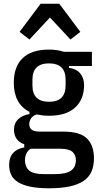

<svg xmlns="http://www.w3.org/2000/svg" viewBox="-20 -798 532 1030"><path d="M484 51Q484 92 471 122Q458 152 429 172Q400 192 354.5 202Q309 212 243 212Q184 212 143 203.5Q102 195 76.5 179Q51 163 40 139.5Q29 116 29 86Q29 46 50.5 22.5Q72 -1 110 -7V-24Q82 -34 68.5 -54Q55 -74 55 -102Q55 -137 77.5 -158.5Q100 -180 138 -186V-198Q54 -241 54 -354Q54 -440 101.5 -486Q149 -532 243 -532Q288 -532 323 -520H473V-444H350V-434Q390 -429 410.5 -404Q431 -379 431 -342Q431 -265 383 -221Q335 -177 243 -177Q225 -177 208.5 -179Q192 -181 177 -184Q157 -178 147 -163.5Q137 -149 137 -132Q137 -112 150.5 -102Q164 -92 195 -92H320Q409 -92 446.5 -55Q484 -18 484 51ZM243 -252Q332 -252 332 -340V-370Q332 -458 243 -458Q154 -458 154 -370V-340Q154 -252 243 -252ZM387 61Q387 32 368 16Q349 0 304 0H144Q114 21 114 62Q114 97 136.5 116.5Q159 136 213 136H275Q334 136 360.5 117.5Q387 99 387 61ZM298 -778 411 -627 358 -586 248 -704 138 -586 85 -627 198 -778Z"/></svg>

Font: IBM Plex Sans Condensed Medium
Style: Regular
Weight: 500
Width: 3
Designer: Mike Abbink, Paul van der Laan, Pieter van Rosmalen
Foundry: Bold Monday
Version: Version 1.3